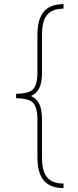

<svg xmlns="http://www.w3.org/2000/svg" viewBox="-20 -787 387 949"><path d="M59.6 -301.3V-323.7Q121.1 -323.7 143.1 -345.7Q165 -367.7 165 -428.2V-614.7Q165 -653.3 172.9 -681.9Q180.7 -710.4 196.5 -729.2Q212.4 -748 236.8 -757.3Q261.2 -766.6 293.9 -766.6V-744.1Q238.3 -744.1 212.9 -713.6Q187.5 -683.1 187.5 -614.7V-428.2Q187.5 -393.1 180.7 -368.9Q173.8 -344.7 158.9 -329.8Q144 -314.9 119.6 -308.1Q95.2 -301.3 59.6 -301.3ZM293.9 142.6Q261.2 142.6 236.8 133.3Q212.4 124 196.5 105.2Q180.7 86.4 172.9 57.9Q165 29.3 165 -9.3V-195.8Q165 -256.8 143.1 -279.1Q121.1 -301.3 59.6 -301.3V-323.7Q95.2 -323.7 119.6 -316.9Q144 -310.1 158.9 -294.9Q173.8 -279.8 180.7 -255.4Q187.5 -231 187.5 -195.8V-9.3Q187.5 58.6 212.9 89.4Q238.3 120.1 293.9 120.1ZM59.6 -301.3V-323.7H132.8V-301.3Z"/></svg>

Font: Inter 28pt Thin
Style: Regular
Weight: 250
Designer: Rasmus Andersson
Foundry: rsms
Version: Version 4.001;git-66647c0bb